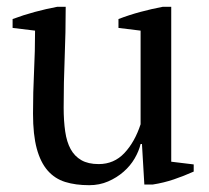

<svg xmlns="http://www.w3.org/2000/svg" viewBox="-20 -532 614 564"><path d="M77 -198Q77 -261 80 -321.5Q83 -382 83 -442L17 -450V-476Q49 -488 82.5 -497Q116 -506 148 -512H173Q173 -437 170 -363Q167 -289 167 -216Q167 -177 171.5 -146Q176 -115 187.5 -94Q199 -73 219 -61.5Q239 -50 270 -50Q315 -50 345.5 -82.5Q376 -115 393 -167V-442L328 -450V-476Q359 -488 392.5 -497Q426 -506 458 -512H483V-57L549 -49V-28Q520 -15 490.5 -5Q461 5 429 10H404L397 -109H393Q388 -88 375.5 -66.5Q363 -45 343 -27.5Q323 -10 297.5 1Q272 12 242 12Q202 12 171.5 2.5Q141 -7 120 -31Q99 -55 88 -95.5Q77 -136 77 -198Z"/></svg>

Font: PTSerif
Style: Regular
Weight: 400
Designer: A.Korolkova, O.Umpeleva, V.Yefimov
Foundry: ParaType Ltd
Version: Version 1.000W OFL; ttfautohint (v1.2) -l 8 -r 50 -G 200 -x 